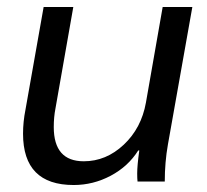

<svg xmlns="http://www.w3.org/2000/svg" viewBox="-20 -520 592 550"><path d="M46 -137Q46 -171 53 -206L105 -500H190L139 -210Q134 -185 134 -156Q134 -58 220 -58Q284 -58 334.5 -105.5Q385 -153 398 -226L446 -500H531L461 -106Q452 -55 452 0H374Q373 -8 373 -23Q373 -46 379 -89H376Q347 -43 297 -16.5Q247 10 191 10Q46 10 46 -137Z"/></svg>

Font: Sarabun
Style: Italic
Weight: 400
Italic angle: -10°
Designer: Suppakit Chalermlarp | Katatrad Co.,Ltd.
Foundry: Cadson Demak Co.,Ltd.
Version: Version 1.000; ttfautohint (v1.6)